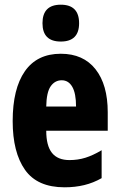

<svg xmlns="http://www.w3.org/2000/svg" viewBox="-20 -788 509 818"><path d="M239 -559Q335 -559 387 -493Q439 -427 439 -310V-231H177Q177 -167 201.5 -136.5Q226 -106 276 -106Q312 -106 344 -116Q376 -126 413 -148V-29Q378 -9 339 0.5Q300 10 255 10Q139 10 86.5 -64.5Q34 -139 34 -272Q34 -410 86 -484.5Q138 -559 239 -559ZM243 -446Q214 -446 196 -420.5Q178 -395 177 -334H304Q304 -390 288 -418Q272 -446 243 -446ZM239 -768Q317 -768 317 -689Q317 -611 239 -611Q161 -611 161 -689Q161 -768 239 -768Z"/></svg>

Font: Noto Sans Myanmar UI ExtraCondensed ExtraBold
Style: Regular
Weight: 800
Width: 2
Designer: Monotype Design Team
Foundry: Monotype Imaging Inc.
Version: Version 2.103; ttfautohint (v1.8.4.7-5d5b)